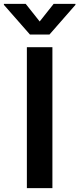

<svg xmlns="http://www.w3.org/2000/svg" viewBox="-67 -971 409 991"><path d="M203.5 0H71.7V-727.3H203.5ZM137.8 -860.1 209.9 -951H322.4V-946L188.2 -792.6H87.7L-46.9 -946V-951H65.7Z"/></svg>

Font: Interop SemBd
Style: Regular
Weight: 600
Designer: Rasmus Andersson, Google, Jang Haemin
Foundry: jhaemin
Version: Version 1.008